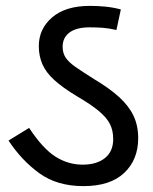

<svg xmlns="http://www.w3.org/2000/svg" viewBox="-20 -623 521 653"><path d="M264 10Q174 10 113.5 -34Q53 -78 9 -145L79 -188Q126 -117 169 -90Q212 -63 261 -63Q309 -63 337 -85.5Q365 -108 365 -150Q365 -179 354 -201Q343 -223 316 -245.5Q289 -268 241 -296Q193 -325 164.5 -351Q136 -377 124 -405Q112 -433 112 -466Q112 -525 157.5 -564Q203 -603 286 -603Q312 -603 338 -600.5Q364 -598 391 -591L376 -521Q350 -527 329 -528.5Q308 -530 285 -530Q240 -530 216.5 -512.5Q193 -495 193 -464Q193 -443 203 -427.5Q213 -412 236.5 -395.5Q260 -379 300 -354Q352 -323 385 -293Q418 -263 434 -229.5Q450 -196 450 -153Q450 -80 402.5 -35Q355 10 264 10Z"/></svg>

Font: guzrati115
Style: Regular
Weight: 400
Designer: Jelle Bosma - Monotype Design Team, Universal Thirst
Foundry: Monotype Imaging Inc.
Version: Version 2.102